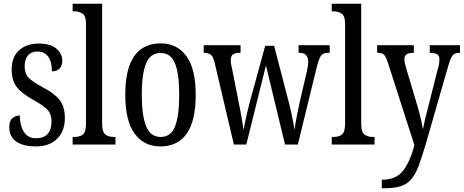

<svg xmlns="http://www.w3.org/2000/svg" viewBox="-20 -780 2502 1036"><path d="M173 10Q106 10 68 -16Q30 -42 30 -94Q30 -129 47.5 -143Q65 -157 87 -157Q87 -104 108.5 -69Q130 -34 175 -34Q217 -34 237.5 -58Q258 -82 258 -125Q258 -162 239 -184.5Q220 -207 170 -235Q125 -260 97 -283Q69 -306 56 -334.5Q43 -363 43 -405Q43 -473 83.5 -509Q124 -545 189 -545Q253 -545 284.5 -517.5Q316 -490 316 -452Q316 -426 301.5 -410.5Q287 -395 260 -395Q260 -448 239.5 -475Q219 -502 182 -502Q148 -502 130.5 -480Q113 -458 113 -423Q113 -382 135 -360Q157 -338 209 -310Q270 -279 300 -242.5Q330 -206 330 -143Q330 -73 288.5 -31.5Q247 10 173 10Z M372 0V-41H382Q411 -41 427.5 -54.5Q444 -68 444 -115V-651Q444 -695 424.5 -707Q405 -719 382 -719H372V-760H531V-115Q531 -68 548 -54.5Q565 -41 594 -41H603V0Z M845 10Q757 10 706.5 -59Q656 -128 656 -269Q656 -409 704.5 -477.5Q753 -546 848 -546Q935 -546 985.5 -477.5Q1036 -409 1036 -269Q1036 -128 987.5 -59Q939 10 845 10ZM847 -41Q903 -41 925 -99Q947 -157 947 -269Q947 -381 924.5 -437.5Q902 -494 846 -494Q791 -494 768 -437.5Q745 -381 745 -269Q745 -157 768.5 -99Q792 -41 847 -41Z M1138 -442Q1131 -474 1117.5 -484.5Q1104 -495 1081 -495H1079V-536H1278V-495H1273Q1249 -495 1237 -486.5Q1225 -478 1225 -453Q1225 -445 1227 -433Q1229 -421 1232 -410L1266 -238Q1271 -214 1276.5 -184.5Q1282 -155 1286.5 -128Q1291 -101 1293 -85H1296Q1298 -101 1303.5 -126.5Q1309 -152 1315.5 -180Q1322 -208 1328 -230L1411 -533H1459L1536 -237Q1542 -216 1548.5 -186.5Q1555 -157 1560.5 -129Q1566 -101 1568 -84H1570Q1573 -109 1580.5 -148Q1588 -187 1598 -233L1636 -396Q1643 -426 1643 -446Q1643 -495 1596 -495H1591V-536H1759V-495H1748Q1726 -495 1713.5 -481Q1701 -467 1689 -417L1587 0H1518L1415 -427L1309 0H1242Z M1770 0V-41H1780Q1809 -41 1825.5 -54.5Q1842 -68 1842 -115V-651Q1842 -695 1822.5 -707Q1803 -719 1780 -719H1770V-760H1929V-115Q1929 -68 1946 -54.5Q1963 -41 1992 -41H2001V0Z M2040 190Q2117 190 2155 141Q2193 92 2216 3L2073 -442Q2062 -475 2051.5 -485Q2041 -495 2018 -495H2015V-536H2213V-495H2210Q2182 -495 2172 -485.5Q2162 -476 2162 -462Q2162 -449 2166 -432.5Q2170 -416 2177 -394L2225 -233Q2240 -184 2249 -146Q2258 -108 2262 -82Q2272 -135 2291 -205L2341 -403Q2346 -418 2348.5 -432Q2351 -446 2351 -460Q2351 -480 2339 -487Q2327 -494 2302 -495H2299V-536H2462V-495H2460Q2445 -495 2434.5 -490.5Q2424 -486 2415.5 -470.5Q2407 -455 2398 -422L2278 -5Q2257 68 2239 115Q2221 162 2198 188.5Q2175 215 2139.5 225.5Q2104 236 2049 236H2040Z"/></svg>

Font: Noto Serif Hebrew ExtraCondensed
Style: Regular
Weight: 400
Width: 2
Designer: Monotype Design Team
Foundry: Monotype Imaging Inc.
Version: Version 2.004; ttfautohint (v1.8.4.7-5d5b)